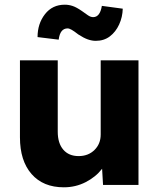

<svg xmlns="http://www.w3.org/2000/svg" viewBox="-20 -788 683 818"><path d="M252 10Q164 10 114.5 -46.5Q65 -103 65 -203V-531H226V-227Q226 -178 249.5 -150.5Q273 -123 315 -123Q356 -123 382.5 -149Q409 -175 409 -215V-531H570V0H419L415 -69Q388 -34 345 -12Q302 10 252 10ZM388 -614Q372 -614 354.5 -620Q337 -626 314 -641Q296 -655 285.5 -661Q275 -667 268 -667Q236 -667 230 -619L140 -630Q140 -687 171.5 -727.5Q203 -768 256 -768Q273 -768 289.5 -762.5Q306 -757 329 -741Q343 -731 354.5 -723Q366 -715 377 -715Q406 -715 414 -763L503 -751Q502 -715 487.5 -683.5Q473 -652 448 -633Q423 -614 388 -614Z"/></svg>

Font: Readex Pro
Style: Bold
Weight: 700
Designer: Bonnie Shaver-Troup, Thomas Jockin
Foundry: Lexend
Version: Version 1.203; ttfautohint (v1.8.3)